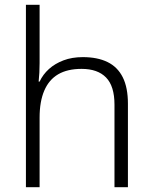

<svg xmlns="http://www.w3.org/2000/svg" viewBox="-20 -780 636 800"><path d="M145 -517Q145 -496 144 -477.5Q143 -459 141 -440H145Q159 -470 184 -492.5Q209 -515 244.5 -528.5Q280 -542 325 -542Q386 -542 428 -521.5Q470 -501 491.5 -458Q513 -415 513 -348V0H457V-344Q457 -421 422 -457Q387 -493 320 -493Q261 -493 222.5 -470.5Q184 -448 164.5 -402.5Q145 -357 145 -290V0H88V-760H145Z"/></svg>

Font: Noto Sans Armenian Light
Style: Regular
Weight: 300
Designer: Monotype Design Team
Foundry: Monotype Imaging Inc.
Version: Version 2.007